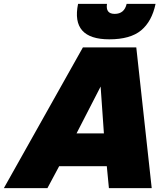

<svg xmlns="http://www.w3.org/2000/svg" viewBox="-67 -976 874 996"><path d="M640 -730 720 0H498L487 -114H240L179 0H-47L363 -730ZM330 -284H472L455 -527ZM338 -956H488Q480 -904 528 -904Q578 -904 590 -956H740Q721 -865 665 -818.5Q609 -772 500 -772Q300 -772 338 -956Z"/></svg>

Font: Nacelle Black
Style: Italic
Weight: 900
Italic angle: -12°
Designer: Sora Sagano
Foundry: Sora Sagano
Version: Version 1.000;FEAKit 1.0